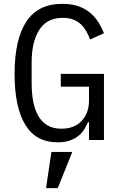

<svg xmlns="http://www.w3.org/2000/svg" viewBox="-20 -730 640 1001"><path d="M444 -93H439Q430 -73 418 -54Q406 -35 387.5 -20.5Q369 -6 343 3Q317 12 281 12Q167 12 111.5 -80Q56 -172 56 -344Q56 -524 117 -617Q178 -710 305 -710Q354 -710 390 -697Q426 -684 451.5 -662Q477 -640 494 -612.5Q511 -585 522 -557L450 -524Q441 -547 429.5 -567.5Q418 -588 401.5 -603.5Q385 -619 362 -628Q339 -637 308 -637Q224 -637 184.5 -574Q145 -511 145 -406V-298Q145 -245 153 -201.5Q161 -158 179.5 -126Q198 -94 227.5 -76.5Q257 -59 300 -59Q368 -59 406 -100Q444 -141 444 -206V-278H297V-345H522V0H444ZM248 62H357L281 251H220Z"/></svg>

Font: IBM Plex Mono
Style: Regular
Weight: 400
Monospace: yes
Designer: Mike Abbink, Paul van der Laan, Pieter van Rosmalen
Foundry: Bold Monday
Version: Version 2.3